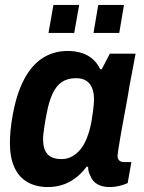

<svg xmlns="http://www.w3.org/2000/svg" viewBox="-20 -744 582 776"><path d="M173 12Q126 12 91 -8Q56 -28 38 -68Q20 -108 20 -166Q20 -190 22.5 -216Q25 -242 30 -271Q45 -360 75.5 -419.5Q106 -479 151 -508.5Q196 -538 253 -538Q286 -538 311.5 -529.5Q337 -521 355.5 -504.5Q374 -488 385 -464H391L424 -527H528L503 -395Q498 -362 491 -324.5Q484 -287 477.5 -252Q471 -217 466 -187Q461 -157 458 -138Q455 -119 455 -115Q455 -102 462 -95.5Q469 -89 480 -89H511L496 -4Q483 2 463.5 7Q444 12 422 12Q395 12 374.5 1Q354 -10 345 -34Q341 -41 338.5 -50Q336 -59 336 -70H330Q302 -32 262.5 -10Q223 12 173 12ZM229 -101Q251 -101 270 -111Q289 -121 304.5 -139.5Q320 -158 331 -186Q342 -214 349 -249Q354 -278 356 -295Q358 -312 359 -322.5Q360 -333 360 -341Q360 -370 352 -389Q344 -408 328 -418Q312 -428 287 -428Q253 -428 230 -412.5Q207 -397 192 -364.5Q177 -332 168 -282Q162 -252 159.5 -233.5Q157 -215 155.5 -203Q154 -191 154 -182Q154 -141 172 -121Q190 -101 229 -101ZM176 -611 196 -724H300L280 -611ZM358 -611 377 -724H481L462 -611Z"/></svg>

Font: Archivo SemiCondensed
Style: Bold Italic
Weight: 700
Width: 4
Italic angle: -10°
Designer: Hector Gatti
Foundry: Omnibus-Type
Version: Version 2.001